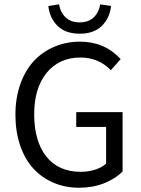

<svg xmlns="http://www.w3.org/2000/svg" viewBox="-20 -862 657 894"><path d="M348.1 12.2Q283.7 12.2 229 -11.2Q174.3 -34.7 135 -77.6Q95.7 -120.6 73.7 -185.1Q51.8 -249.5 51.8 -328.1Q51.8 -405.8 74.5 -470Q97.2 -534.2 137.2 -577.4Q177.2 -620.6 232.7 -644.3Q288.1 -668 353 -668Q466.8 -668 542 -586.9L496.1 -535.2Q438.5 -594.2 355 -594.2Q255.9 -594.2 197.5 -523.2Q139.2 -452.1 139.2 -330.1Q139.2 -204.6 195.6 -133.3Q252 -62 356 -62Q391.6 -62 423.3 -72.3Q455.1 -82.5 474.1 -100.1V-271H335V-339.8H550.8V-64Q517.1 -29.3 464.4 -8.5Q411.6 12.2 348.1 12.2ZM205.1 -834 254.9 -841.8Q261.2 -804.2 285.6 -781Q310.1 -757.8 351.1 -757.8Q392.1 -757.8 416.3 -781Q440.4 -804.2 446.8 -841.8L497.1 -834Q490.7 -777.3 453.9 -741.2Q417 -705.1 351.1 -705.1Q285.2 -705.1 248.3 -741.2Q211.4 -777.3 205.1 -834Z"/></svg>

Font: Source Sans Pro
Style: Regular
Weight: 400
Designer: Paul D. Hunt
Foundry: Adobe Systems Incorporated
Version: Version 3.006;hotconv 1.0.111;makeotfexe 2.5.65597